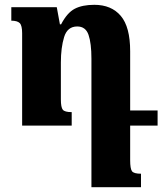

<svg xmlns="http://www.w3.org/2000/svg" viewBox="-20 -522 680 798"><path d="M566 200Q536 200 528.5 189.5Q521 179 521 144V0H635V-63H521V-309Q521 -410 482 -456Q443 -502 372 -502Q322 -502 290.5 -485.5Q259 -469 234 -421H229L216 -492H27V-436Q52 -436 62 -426Q72 -416 72 -384V0H278V-56Q249 -56 241 -66Q233 -76 233 -109V-262Q233 -324 246.5 -368Q260 -412 301 -412Q336 -412 348 -377Q360 -342 360 -278V256H566Z"/></svg>

Font: Noto Serif Armenian SemiCondensed Extra
Style: Regular
Weight: 800
Width: 4
Designer: Monotype Design Team
Foundry: Monotype Imaging Inc.
Version: Version 1.901